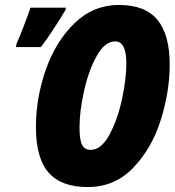

<svg xmlns="http://www.w3.org/2000/svg" viewBox="-20 -745 705 775"><path d="M125 -232Q125 -350 165 -464Q205 -578 281 -651.5Q357 -725 460 -725Q566 -725 615.5 -665Q665 -605 665 -484Q665 -377 629.5 -262.5Q594 -148 519 -69Q444 10 334 10Q227 10 176 -48.5Q125 -107 125 -232ZM490 -489Q490 -578 445 -578Q403 -578 370 -518.5Q337 -459 319 -376.5Q301 -294 301 -231Q301 -178 312 -159Q323 -140 346 -140Q388 -140 421 -200Q454 -260 472 -343Q490 -426 490 -489ZM47 -569Q56 -588 74.5 -636Q93 -684 103 -714H246L244 -704Q182 -602 145 -555H44Z"/></svg>

Font: Noto Sans UI CondBlack
Style: Italic
Weight: 900
Width: 3
Italic angle: -12°
Designer: Monotype Design Team
Foundry: Monotype Imaging Inc.
Version: Version 1.001